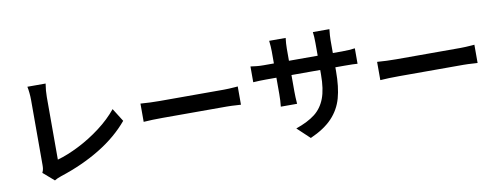

<svg xmlns="http://www.w3.org/2000/svg" viewBox="-66 -1130 4019 1545"><g transform="rotate(-10 1943.5 -358.0)"><path d="M205.1 -100.3V-632.3Q205.1 -658.9 202.1 -689.1Q199.2 -719.2 194.3 -741.5H343.3Q338.4 -711.2 336.2 -685.3Q334 -659.4 334 -632.6V-121.3Q416.7 -144.5 511 -192.3Q605.2 -240 691.9 -305.7Q778.6 -371.3 838.4 -445.1L906 -337.6Q809.3 -221.7 664.1 -133.1Q518.8 -44.4 338.6 13.9Q304.2 25.1 282 39.3L192.6 -38.1Q200.7 -54.9 202.9 -68.2Q205.1 -81.5 205.1 -100.3Z M1222.4 -443.8H1747.8Q1783.7 -443.8 1841.6 -448.2L1861.8 -450V-300.8L1830.6 -302.5Q1782.2 -305.9 1748 -305.9H1222.4Q1136.2 -305.9 1066.9 -300.8V-450Q1146.7 -443.8 1222.4 -443.8Z M2369.1 60.5 2267.3 -35.2Q2366.7 -69.8 2424.3 -114.9Q2481.9 -159.9 2510.1 -234Q2538.3 -308.1 2538.3 -428V-686Q2538.3 -740.2 2533 -775.9H2668.2Q2662.1 -722.7 2662.1 -686V-432.9Q2662.1 -304.4 2637.1 -215Q2612.1 -125.5 2548.1 -57.9Q2484.1 9.8 2369.1 60.5ZM2303.5 -680.4V-330.8Q2303.5 -287.4 2307.9 -229.5H2175Q2180.4 -277.6 2180.4 -330.8V-680.9Q2180.4 -717.5 2174.6 -767.6H2309.3Q2303.5 -720.2 2303.5 -680.4ZM1994.4 -590.1Q2016.4 -586.9 2040.6 -584.4Q2064.9 -581.8 2095.7 -581.8H2736.6Q2799.1 -581.8 2843 -588.6V-462.4Q2813 -465.3 2737.3 -465.3H2095.7Q2046.9 -465.3 1990.5 -461.7V-590.8Z M3156 -443.8H3681.4Q3717.3 -443.8 3775.1 -448.2L3795.4 -450V-300.8L3764.2 -302.5Q3715.8 -305.9 3681.6 -305.9H3156Q3069.8 -305.9 3000.5 -300.8V-450Q3080.3 -443.8 3156 -443.8Z"/></g></svg>

Font: Min Sans VF VF
Style: Regular
Weight: 400
Designer: Jinseong-Kim, NotoSansCJK, Nunito
Foundry: Jinseong-Kim
Version: Version 1.420;Glyphs 3.1.2 (3151)